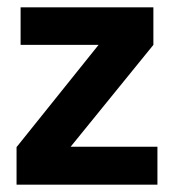

<svg xmlns="http://www.w3.org/2000/svg" viewBox="-20 -502 473 522"><path d="M25 0V-102L248 -380H36V-482H397V-380L172 -103H408V0Z"/></svg>

Font: Zen Kaku Gothic Antique Black
Style: Regular
Weight: 900
Designer: Yoshimichi Ohira
Foundry: Positype
Version: Version 1.001